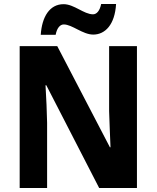

<svg xmlns="http://www.w3.org/2000/svg" viewBox="-20 -946 788 966"><path d="M185 -771H260C267 -808 284 -823 301 -823C343 -823 396 -772 449 -772C509 -772 558 -822 564 -926H489C482 -891 466 -874 448 -874C402 -874 353 -925 300 -925C230 -925 191 -862 185 -771ZM669 0V-714H529V-387C530 -332 534 -269 536 -205H533L268 -714H79V0H217V-328C216 -384 213 -450 209 -517H213L479 0Z"/></svg>

Font: Noto Sans Armenian SemiCondensed Medium
Style: Regular
Weight: 500
Width: 4
Designer: Monotype Design Team
Foundry: Monotype Imaging Inc.
Version: Version 2.008